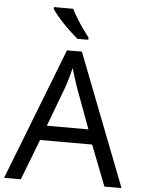

<svg xmlns="http://www.w3.org/2000/svg" viewBox="-62 -992 762 1039"><g transform="rotate(5 319.5 -472.0)"><path d="M545 0 459 -221H176L91 0H0L279 -717H360L638 0ZM352 -517Q349 -525 342 -546Q335 -567 328.5 -589.5Q322 -612 318 -624Q313 -604 307.5 -583.5Q302 -563 296.5 -546Q291 -529 287 -517L206 -301H432ZM293 -944Q304 -922 320.5 -894.5Q337 -867 355.5 -841Q374 -815 389 -796V-784H330Q313 -798 292 -817.5Q271 -837 250.5 -858.5Q230 -880 213.5 -900Q197 -920 188 -934V-944Z"/></g></svg>

Font: Noto Sans Armenian
Style: Regular
Weight: 400
Designer: Monotype Design Team
Foundry: Monotype Imaging Inc.
Version: Version 2.007